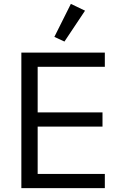

<svg xmlns="http://www.w3.org/2000/svg" viewBox="-20 -969 640 989"><path d="M90 0V-698H520V-625H174V-390H508V-317H174V-73H520V0ZM312 -755 260 -779 345 -949 418 -914Z"/></svg>

Font: iA Writer Quattro V
Style: Regular
Weight: 400
Designer: Mike Abbink, Paul van der Laan, Pieter van Rosmalen, Oliver Reichenstein
Foundry: Information Architects Inc.
Version: Version 2.000